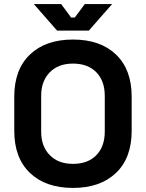

<svg xmlns="http://www.w3.org/2000/svg" viewBox="-20 -908 716 942"><path d="M50 -266V-434Q50 -567 127 -640.5Q204 -714 338 -714Q472 -714 549 -640.5Q626 -567 626 -434V-266Q626 -133 549 -59.5Q472 14 338 14Q204 14 127 -59.5Q50 -133 50 -266ZM338 -104Q411 -104 452.5 -146.5Q494 -189 494 -262V-438Q494 -511 452.5 -553.5Q411 -596 338 -596Q266 -596 224 -553Q182 -510 182 -438V-262Q182 -190 224 -147Q266 -104 338 -104ZM416 -758H260L146 -888H280L329 -822H347L396 -888H530Z"/></svg>

Font: Rootstock Sans Headline
Style: Bold
Weight: 700
Designer: Florian Karsten
Foundry: Florian Karsten
Version: Version 2.000;FEAKit 1.0